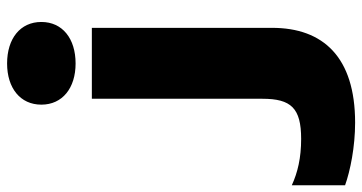

<svg xmlns="http://www.w3.org/2000/svg" viewBox="-396 -600 1046 555"><g transform="rotate(-90 127.5 -322.0)"><path d="M325 -580H120V-87C120 -4 93 25 4 25C-51 25 -93 15 -130 -2V152C-88 167 -19 181 51 181C240 181 325 89 325 -59ZM222 -627C294 -627 342 -665 342 -726C342 -787 294 -825 222 -825C151 -825 103 -787 103 -726C103 -665 151 -627 222 -627Z"/></g></svg>

Font: Bounded
Style: Bold
Weight: 700
Designer: Vlad Churkin
Version: Version 3.0